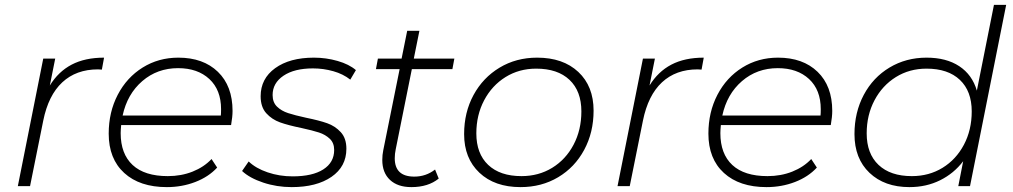

<svg xmlns="http://www.w3.org/2000/svg" viewBox="-20 -762 4148 786"><path d="M406 -526 397 -477 381 -478Q292 -478 235 -425Q178 -372 157 -268L103 0H53L157 -522H206L184 -412Q219 -469 273.5 -497.5Q328 -526 406 -526Z M476 -250Q474 -228 474 -217Q474 -132 523 -86.5Q572 -41 667 -41Q722 -41 768.5 -59.5Q815 -78 846 -111L869 -76Q834 -38 779.5 -17Q725 4 663 4Q552 4 488.5 -54Q425 -112 425 -215Q425 -303 462 -374Q499 -445 564 -485.5Q629 -526 710 -526Q812 -526 872 -468Q932 -410 932 -308Q932 -284 926 -250ZM482 -289H884Q885 -298 885 -315Q885 -394 837 -438.5Q789 -483 709 -483Q624 -483 562.5 -430Q501 -377 482 -289Z M971 -62 998 -101Q1027 -73 1075.5 -56.5Q1124 -40 1178 -40Q1259 -40 1303.5 -68.5Q1348 -97 1348 -148Q1348 -177 1330 -194Q1312 -211 1286 -219.5Q1260 -228 1214 -238Q1160 -249 1126.5 -261Q1093 -273 1070 -298.5Q1047 -324 1047 -368Q1047 -440 1106.5 -483Q1166 -526 1265 -526Q1315 -526 1362 -512.5Q1409 -499 1437 -475L1414 -436Q1385 -459 1344.5 -470.5Q1304 -482 1261 -482Q1185 -482 1140.5 -452Q1096 -422 1096 -373Q1096 -343 1114 -325.5Q1132 -308 1159.5 -299Q1187 -290 1233 -280Q1287 -269 1319.5 -257.5Q1352 -246 1375 -221Q1398 -196 1398 -153Q1398 -80 1337 -38Q1276 4 1174 4Q1113 4 1057.5 -14.5Q1002 -33 971 -62Z M1600 -151Q1596 -132 1596 -114Q1596 -39 1676 -39Q1724 -39 1761 -68L1776 -31Q1733 4 1664 4Q1608 4 1576.5 -25.5Q1545 -55 1545 -107Q1545 -128 1549 -147L1616 -479H1519L1527 -522H1624L1647 -636H1697L1674 -522H1840L1832 -479H1666Z M1880 -213Q1880 -302 1918.5 -373Q1957 -444 2025 -485Q2093 -526 2179 -526Q2285 -526 2347.5 -467.5Q2410 -409 2410 -309Q2410 -220 2371.5 -148.5Q2333 -77 2265 -36.5Q2197 4 2111 4Q2005 4 1942.5 -55Q1880 -114 1880 -213ZM2360 -306Q2360 -389 2311.5 -435Q2263 -481 2175 -481Q2105 -481 2049.5 -446.5Q1994 -412 1962 -351.5Q1930 -291 1930 -216Q1930 -133 1978.5 -87Q2027 -41 2115 -41Q2185 -41 2240.5 -75Q2296 -109 2328 -169.5Q2360 -230 2360 -306Z M2861 -526 2852 -477 2836 -478Q2747 -478 2690 -425Q2633 -372 2612 -268L2558 0H2508L2612 -522H2661L2639 -412Q2674 -469 2728.5 -497.5Q2783 -526 2861 -526Z M2931 -250Q2929 -228 2929 -217Q2929 -132 2978 -86.5Q3027 -41 3122 -41Q3177 -41 3223.5 -59.5Q3270 -78 3301 -111L3324 -76Q3289 -38 3234.5 -17Q3180 4 3118 4Q3007 4 2943.5 -54Q2880 -112 2880 -215Q2880 -303 2917 -374Q2954 -445 3019 -485.5Q3084 -526 3165 -526Q3267 -526 3327 -468Q3387 -410 3387 -308Q3387 -284 3381 -250ZM2937 -289H3339Q3340 -298 3340 -315Q3340 -394 3292 -438.5Q3244 -483 3164 -483Q3079 -483 3017.5 -430Q2956 -377 2937 -289Z M4099 -742 3951 0H3903L3923 -102Q3885 -52 3828.5 -24Q3772 4 3703 4Q3601 4 3539.5 -54.5Q3478 -113 3478 -213Q3478 -302 3516 -373.5Q3554 -445 3621.5 -485.5Q3689 -526 3773 -526Q3854 -526 3907 -491Q3960 -456 3979 -391L4049 -742ZM3958 -306Q3958 -389 3909.5 -435Q3861 -481 3773 -481Q3703 -481 3647.5 -446.5Q3592 -412 3560 -351.5Q3528 -291 3528 -216Q3528 -133 3576.5 -87Q3625 -41 3713 -41Q3783 -41 3838.5 -75Q3894 -109 3926 -169.5Q3958 -230 3958 -306Z"/></svg>

Font: Idrija
Style: Italic
Weight: 300
Italic angle: -11.3°
Designer: Julieta Ulanovsky
Foundry: Julieta Ulanovsky
Version: Version 7.200